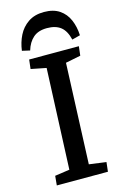

<svg xmlns="http://www.w3.org/2000/svg" viewBox="-138 -988 656 1045"><g transform="rotate(-15 189.5 -465.0)"><path d="M158 -632 72 -649 78 -701H358L352 -649L267 -632L244 -66L340 -53L334 0H46L51 -53L134 -65ZM333 -745Q321 -796 292.5 -818.5Q264 -841 215 -841Q166 -841 137.5 -816Q109 -791 96 -747L52 -757Q58 -803 77.5 -842Q97 -881 133 -905.5Q169 -930 222 -930Q275 -930 309 -907Q343 -884 360 -844.5Q377 -805 379 -757Z"/></g></svg>

Font: Literata Medium
Style: Italic
Weight: 500
Italic angle: -2°
Designer: Latin by Veronika Burian and Jose Scaglione. Greek by Irene Vlachou. Cyrillic by Vera Evstafieva
Foundry: TypeTogether
Version: Version 3.103;gftools[0.9.29]